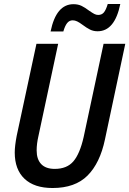

<svg xmlns="http://www.w3.org/2000/svg" viewBox="-20 -934 649 964"><path d="M54 -168Q54 -201 64 -253L163 -714H272L173 -251Q164 -212 164 -179Q164 -134 187 -110Q210 -86 255 -86Q316 -86 348.5 -124Q381 -162 400 -246L500 -714H609L507 -234Q482 -115 419.5 -52.5Q357 10 244 10Q152 10 103 -36.5Q54 -83 54 -168ZM349 -913Q372 -913 389.5 -904.5Q407 -896 428 -880Q444 -869 453.5 -864Q463 -859 473 -859Q491 -859 501.5 -871.5Q512 -884 521 -914H584Q556 -777 470 -777Q449 -777 432 -785.5Q415 -794 395 -809Q379 -821 367.5 -826.5Q356 -832 345 -832Q328 -832 317 -818Q306 -804 298 -776H234Q262 -913 349 -913Z"/></svg>

Font: Noto Sans UI NarrowMedium
Style: Italic
Weight: 500
Width: 4
Italic angle: -12°
Designer: Monotype Design Team
Foundry: Monotype Imaging Inc.
Version: Version 1.001